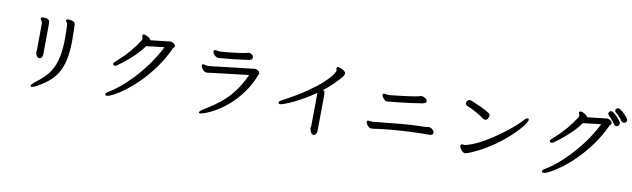

<svg xmlns="http://www.w3.org/2000/svg" viewBox="-49 -1444 7077 2150"><g transform="rotate(10 3490.0 -369.5)"><path d="M690 -671Q693 -613 693 -513V-482Q691 -371 673 -287Q655 -203 618 -139Q581 -75 522 -25Q463 25 382 67Q353 83 338 83Q323 83 323 72Q323 65 331 55Q341 43 359 29Q422 -18 469 -66Q516 -114 547 -174.5Q578 -235 594 -320Q610 -405 610 -525Q610 -612 607 -663Q606 -685 598 -694Q587 -707 587 -717V-720Q590 -732 612.5 -732Q635 -732 657 -724.5Q679 -717 684.5 -706Q690 -695 690 -679ZM323 -362 325 -612V-639Q325 -656 316 -665Q304 -679 304 -689V-692V-693Q309 -705 335 -705Q368 -705 382.5 -696.5Q397 -688 400.5 -675.5Q404 -663 404 -651V-590Q404 -556 403 -465.5Q402 -375 402 -342V-302Q402 -285 394 -268Q386 -251 369 -248H364Q349 -248 339.5 -259.5Q330 -271 325 -284Q320 -300 320 -304V-308Q320 -315 321.5 -322Q323 -329 323 -334Z M1532 -590H1521Q1467 -517 1408 -461.5Q1349 -406 1303 -370.5Q1257 -335 1237 -321Q1223 -311 1211 -311Q1199 -311 1194 -317Q1190 -322 1190 -329.5Q1190 -337 1197 -345Q1204 -353 1218.5 -365.5Q1233 -378 1273 -416Q1313 -454 1361.5 -510.5Q1410 -567 1458 -641Q1464 -653 1465 -665V-666Q1465 -672 1460.5 -679.5Q1456 -687 1456 -695.5Q1456 -704 1463 -709Q1467 -713 1474.5 -713Q1482 -713 1489 -710L1501 -706Q1529 -693 1541 -681Q1553 -669 1556 -662Q1571 -663 1626 -669.5Q1681 -676 1710 -679Q1771 -687 1780 -687Q1795 -687 1815.5 -674.5Q1836 -662 1836 -644Q1836 -631 1826 -623Q1820 -617 1818 -614Q1761 -490 1687 -388Q1613 -286 1534 -207Q1455 -128 1383 -74Q1311 -20 1257.5 8Q1204 36 1181 36Q1171 36 1167 31L1165 28Q1162 25 1162 20Q1162 4 1195 -13Q1240 -39 1306 -91.5Q1372 -144 1447 -222.5Q1522 -301 1594 -399Q1666 -497 1724 -612Q1661 -606 1616 -600Q1571 -594 1541 -591Q1537 -590 1532 -590Z M2363 -601Q2347 -600 2335 -599Q2320 -599 2306 -610Q2292 -621 2282 -635.5Q2272 -650 2272 -661Q2272 -679 2290 -679Q2300 -679 2315 -676Q2330 -673 2345 -673H2352Q2360 -674 2385.5 -676Q2411 -678 2447 -681Q2520 -689 2569 -696Q2618 -703 2636 -708Q2654 -713 2658.5 -714Q2663 -715 2667 -715Q2682 -715 2700.5 -703Q2719 -691 2719 -668Q2719 -642 2671 -635Q2489 -609 2363 -601ZM2249 -491Q2253 -491 2282.5 -494.5Q2312 -498 2357.5 -503Q2403 -508 2456.5 -514.5Q2510 -521 2563 -527Q2616 -533 2661 -538Q2756 -550 2764 -550Q2781 -550 2800 -537.5Q2819 -525 2819 -510Q2819 -502 2815 -494.5Q2811 -487 2808 -477Q2762 -362 2697 -275.5Q2632 -189 2561.5 -127Q2491 -65 2425 -26.5Q2359 12 2310.5 30.5Q2262 49 2244 49Q2230 49 2230 39Q2230 31 2244 19Q2259 6 2289 -12Q2371 -61 2447.5 -121Q2524 -181 2591 -266Q2658 -351 2711 -470Q2643 -463 2451.5 -440Q2260 -417 2254 -416Q2248 -415 2242 -415H2233Q2217 -415 2202 -428.5Q2187 -442 2178.5 -459Q2170 -476 2170 -485Q2170 -498 2183 -500H2185Q2194 -500 2207.5 -495.5Q2221 -491 2242 -491Z M3110 -209Q3090 -209 3090 -223Q3090 -241 3122 -256Q3281 -340 3386 -412.5Q3491 -485 3552 -541.5Q3613 -598 3639 -635.5Q3665 -673 3667 -688V-691Q3667 -697 3664 -702Q3661 -707 3661 -713.5Q3661 -720 3665 -724Q3670 -731 3680 -731Q3690 -731 3710 -723Q3730 -715 3748 -702Q3766 -689 3766 -673Q3766 -657 3747 -632Q3668 -535 3557 -449Q3572 -439 3575 -428.5Q3578 -418 3578 -391V-354Q3578 -325 3576.5 -192Q3575 -59 3575 -30V4Q3575 22 3568 41Q3559 65 3538 65Q3520 65 3509.5 48.5Q3499 32 3495.5 16.5Q3492 1 3491 -3V-7Q3491 -18 3493.5 -25Q3496 -32 3496 -35V-68Q3496 -94 3497.5 -218Q3499 -342 3499 -368V-406Q3383 -325 3256 -264Q3200 -237 3161.5 -223Q3123 -209 3110 -209Z M4671 -494Q4557 -475 4398 -458Q4312 -449 4284 -447Q4276 -447 4268 -449.5Q4260 -452 4253 -460Q4244 -468 4232.5 -483.5Q4221 -499 4221 -512Q4221 -518 4227 -525Q4234 -528 4240 -528Q4246 -528 4257.5 -525Q4269 -522 4289 -522H4302Q4310 -523 4339 -526Q4368 -529 4409 -534Q4450 -539 4493 -544Q4619 -561 4637 -570Q4643 -574 4651 -574Q4672 -574 4695.5 -560.5Q4719 -547 4720 -526V-524Q4720 -510 4706 -504Q4695 -498 4671 -494ZM4857 -194Q4857 -162 4816 -162Q4592 -162 4364 -141Q4263 -131 4189 -120Q4174 -118 4163 -118Q4143 -118 4128.5 -132Q4114 -146 4106 -162Q4098 -178 4098 -182Q4098 -190 4103 -195Q4108 -200 4116.5 -200Q4125 -200 4135.5 -197.5Q4146 -195 4158 -195H4166L4455 -224Q4608 -239 4760 -240Q4767 -240 4775 -243Q4783 -246 4793 -246H4796H4797Q4819 -244 4837.5 -227Q4856 -210 4857 -197Z M5398 -436Q5387 -436 5377 -443Q5346 -468 5285 -502Q5219 -539 5181 -552Q5181 -552 5181 -552Q5157 -562 5157 -582Q5157 -594 5163 -601Q5176 -624 5194 -624Q5206 -624 5292 -586Q5329 -570 5365 -551.5Q5401 -533 5423 -518Q5442 -506 5442 -489Q5442 -478 5431.5 -457Q5421 -436 5398 -436ZM5244 -27Q5243 -27 5243 -27Q5229 -27 5213.5 -41Q5198 -55 5188 -72.5Q5178 -90 5178 -100.5Q5178 -111 5185 -116Q5191 -120 5196.5 -120Q5202 -120 5207 -119Q5212 -118 5218 -118Q5232 -118 5248 -123Q5314 -141 5386.5 -178.5Q5459 -216 5530 -263Q5601 -310 5661.5 -357.5Q5722 -405 5764.5 -443Q5807 -481 5822 -501Q5849 -534 5868 -534Q5876 -534 5879 -529.5Q5882 -525 5882 -519Q5882 -503 5853.5 -462Q5825 -421 5771.5 -366.5Q5718 -312 5643.5 -251.5Q5569 -191 5477 -135Q5385 -79 5277 -36Q5250 -27 5244 -27Z M6933 -672Q6919 -672 6909 -683Q6893 -706 6871.5 -730.5Q6850 -755 6827 -772Q6818 -780 6818 -792Q6818 -804 6828 -813Q6838 -822 6849 -822Q6860 -822 6879.5 -808Q6899 -794 6919 -774Q6939 -754 6954 -735.5Q6969 -717 6969 -706Q6969 -695 6960 -683.5Q6951 -672 6933 -672ZM6755 -727Q6747 -735 6747 -745.5Q6747 -756 6755.5 -766Q6764 -776 6776 -776Q6788 -776 6805.5 -763Q6823 -750 6840.5 -731.5Q6858 -713 6872.5 -696Q6887 -679 6891 -669Q6894 -664 6894 -657Q6894 -640 6883 -631Q6872 -620 6859.5 -620Q6847 -620 6837 -631Q6824 -650 6781 -700Q6766 -718 6755 -727ZM6498 -590H6487Q6433 -517 6374 -461.5Q6315 -406 6269 -370.5Q6223 -335 6203 -321Q6189 -311 6177 -311Q6165 -311 6160 -317Q6156 -322 6156 -329.5Q6156 -337 6163 -345Q6170 -353 6184.5 -365.5Q6199 -378 6239 -416Q6279 -454 6327.5 -510.5Q6376 -567 6424 -641Q6430 -653 6431 -665V-666Q6431 -672 6426.5 -679.5Q6422 -687 6422 -695.5Q6422 -704 6429 -709Q6433 -713 6440.5 -713Q6448 -713 6455 -710L6467 -706Q6495 -693 6507 -681Q6519 -669 6522 -662Q6537 -663 6592 -669.5Q6647 -676 6676 -679Q6737 -687 6746 -687Q6761 -687 6781.5 -674.5Q6802 -662 6802 -644Q6802 -631 6792 -623Q6786 -617 6784 -614Q6727 -490 6653 -388Q6579 -286 6500 -207Q6421 -128 6349 -74Q6277 -20 6223.5 8Q6170 36 6147 36Q6137 36 6133 31L6131 28Q6128 25 6128 20Q6128 4 6161 -13Q6206 -39 6272 -91.5Q6338 -144 6413 -222.5Q6488 -301 6560 -399Q6632 -497 6690 -612Q6627 -606 6582 -600Q6537 -594 6507 -591Q6503 -590 6498 -590Z"/></g></svg>

Font: Moon Stars Kai HW
Style: Bold
Weight: 700
Designer: GuiWonder
Version: Version 1.101